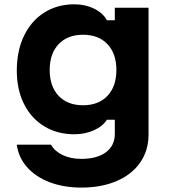

<svg xmlns="http://www.w3.org/2000/svg" viewBox="-20 -649 790 888"><path d="M356.1 218.6Q274.8 218.6 209.7 193.8Q144.5 169 104.9 123.8Q65.3 78.7 57.7 20H215.7Q232.7 50.5 269.9 68.2Q307.2 85.8 356.1 85.8Q428.6 85.8 469.8 55.2Q511 24.7 511 -30V-95.3H474.5Q455.1 -64.7 413.9 -46.3Q372.7 -28 324.3 -28Q245 -28 184.6 -64.8Q124.2 -101.7 90.9 -168.3Q57.7 -234.8 57.7 -322.6Q57.7 -413.8 90.9 -483.1Q124.2 -552.5 184.6 -590.8Q245 -629.1 324.3 -629.1Q374.3 -629.1 415.5 -608.8Q456.7 -588.5 474.5 -555.2H511V-613.1H667V-26.6Q667 46.4 628.8 102Q590.5 157.7 519.9 188.1Q449.3 218.6 356.1 218.6ZM364 -162.2Q435.9 -162.2 477.1 -205.9Q518.3 -249.7 518.3 -325.3Q518.3 -400.9 477.1 -444.6Q435.9 -488.3 364.1 -488.3Q292.3 -488.3 251 -444.6Q209.8 -400.9 209.8 -325.3Q209.8 -249.7 251 -205.9Q292.2 -162.2 364 -162.2Z"/></svg>

Font: Martian Mono Custom sWd Rg
Style: Regular
Weight: 400
Width: 6
Monospace: yes
Designer: Alex Havermale
Foundry: Evil Martians
Version: Version 1.000